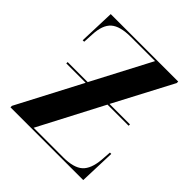

<svg xmlns="http://www.w3.org/2000/svg" viewBox="-189 -858 1002 1002"><g transform="rotate(45 311.5 -357.0)"><path d="M38 0V-11L225 -368H82V-378H230L401 -704H222Q143 -704 108.5 -673.5Q74 -643 71 -570L68 -514H57L64 -714H562V-703L391 -378H542V-368H386L199 -10H417Q494 -10 528 -40.5Q562 -71 568 -144L572 -200H582L575 0Z"/></g></svg>

Font: Noto Serif Display SemiCondensed
Style: Bold
Weight: 700
Width: 4
Designer: Monotype Design Team
Foundry: Monotype Imaging Inc.
Version: Version 2.009